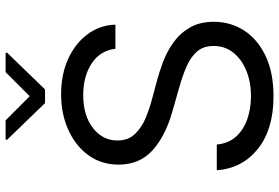

<svg xmlns="http://www.w3.org/2000/svg" viewBox="-174 -799 986 678"><g transform="rotate(-90 319.0 -460.0)"><path d="M485.8 -545.5Q479.4 -599.4 433.9 -629.3Q388.5 -659.1 322.4 -659.1Q250 -659.1 206 -624.8Q161.9 -590.6 161.9 -538.4Q161.9 -499.3 185.9 -475.3Q209.9 -451.3 242.7 -438Q275.6 -424.7 302.6 -417.6L376.4 -397.7Q404.8 -390.3 439.8 -377.1Q474.8 -364 506.9 -341.4Q539.1 -318.9 560 -283.7Q581 -248.6 581 -197.4Q581 -138.5 550.2 -90.9Q519.5 -43.3 460.8 -15.3Q402 12.8 318.2 12.8Q201 12.8 132.1 -42.6Q63.2 -98 56.8 -187.5H147.7Q151.3 -146.3 175.6 -119.5Q199.9 -92.7 237.4 -79.7Q274.9 -66.8 318.2 -66.8Q368.6 -66.8 408.7 -83.3Q448.9 -99.8 472.3 -129.4Q495.7 -159.1 495.7 -198.9Q495.7 -235.1 475.5 -257.8Q455.3 -280.5 422.2 -294.7Q389.2 -308.9 350.9 -319.6L261.4 -345.2Q176.1 -369.7 126.4 -415.1Q76.7 -460.6 76.7 -534.1Q76.7 -595.2 109.9 -640.8Q143.1 -686.4 199.4 -711.8Q255.7 -737.2 325.3 -737.2Q395.6 -737.2 450.3 -712.2Q505 -687.1 537.1 -643.8Q569.2 -600.5 571 -545.5ZM233 -933.2 318.2 -848 403.4 -933.2H471.6V-927.6L342.3 -794H294L164.8 -927.6V-933.2Z"/></g></svg>

Font: Inter UI
Style: Regular
Weight: 400
Designer: Rasmus Andersson
Foundry: rsms
Version: 3.2;8d6f07862